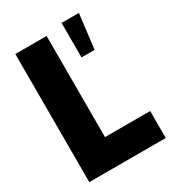

<svg xmlns="http://www.w3.org/2000/svg" viewBox="-192 -906 914 1012"><g transform="rotate(-30 265.0 -400.0)"><path d="M515.1 0H49.8V-779.8H240.2V-164.1H515.1ZM342.8 -799.8H448.2L422.9 -589.8H342.8Z"/></g></svg>

Font: Cooper Hewitt
Style: Heavy
Weight: 713
Designer: Village Type and Design LLC
Foundry: Cooper Hewitt Smithsonian Design Museum
Version: 1.000